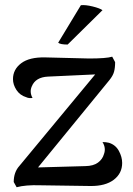

<svg xmlns="http://www.w3.org/2000/svg" viewBox="-20 -745 533 772"><path d="M392.1 -704.1 252 -565.9Q222.7 -565.9 213.9 -573.2L305.2 -724.1Q323.7 -726.1 352.5 -719Q381.3 -711.9 392.1 -704.1ZM418 -170.9Q444.8 -162.6 458 -138.2Q471.2 -113.8 471.2 -89.8Q471.2 -47.9 437.5 -22.2Q403.8 3.4 344.2 2.9L142.1 0Q83 -2 46.9 7.8L35.2 -13.2Q35.2 -52.7 58.1 -78.1L362.8 -445.8L172.9 -437Q123 -434.6 107.9 -397.9Q97.7 -375 110.8 -351.1Q95.7 -349.1 85.9 -354Q60.1 -361.8 46.1 -383.3Q32.2 -404.8 32.2 -426.8Q32.2 -465.8 65.2 -490.7Q98.1 -515.6 162.1 -514.2L337.9 -509.8Q407.7 -509.8 431.2 -517.1L442.9 -495.1Q442.9 -472.2 438.5 -456.3Q434.1 -440.4 419.9 -422.9L132.8 -71.8L323.2 -77.1Q355.5 -77.6 373.8 -91.1Q392.1 -104.5 397.9 -125Q407.2 -149.9 392.1 -173.8Q406.2 -173.8 418 -170.9Z"/></svg>

Font: Arima Madurai Medium
Style: Regular
Weight: 500
Designer: Joana Correia and Natanael Gama
Foundry: NDISCOVER
Version: Version 1.019;PS 001.019;hotconv 1.0.88;makeotf.lib2.5.64775